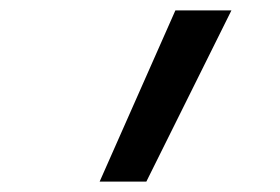

<svg xmlns="http://www.w3.org/2000/svg" viewBox="-20 -792 540 370"><path d="M172 -442 318 -772H426L262 -442Z"/></svg>

Font: Iosevka SS18 Medium
Style: Italic
Weight: 500
Italic angle: -9°
Monospace: yes
Designer: Belleve Invis
Foundry: Belleve Invis
Version: Version 25.1.1; ttfautohint (v1.8.4)